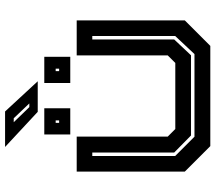

<svg xmlns="http://www.w3.org/2000/svg" viewBox="-67 -803 870 776"><g transform="rotate(-90 368.0 -415.0)"><path d="M165.5 0 62.5 -103V-540H204V-172L234.5 -141.5H501.5L532 -172V-540H673.5V-103L570.5 0ZM203.5 -64H537.5L610.5 -142V-477H596.5V-146L532.5 -78H208.5L139.5 -146V-477H125.5V-142ZM420.5 -566V-671H526.5V-566ZM212.5 -566V-671H318.5V-566ZM259.5 -611H269.5V-625H259.5ZM468.5 -611H478.5V-625H468.5ZM427.5 -697.5H304L162 -829.5H305.5ZM338 -731.5 278 -794.5H262L323 -731.5Z"/></g></svg>

Font: Tourney Expanded Regular
Style: Bold
Weight: 700
Width: 7
Designer: Tyler Finck
Foundry: Etcetera Type Co
Version: Version 1.010; ttfautohint (v1.8.3)